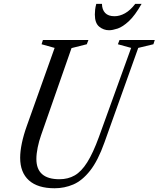

<svg xmlns="http://www.w3.org/2000/svg" viewBox="-20 -970 826 1000"><path d="M264.5 10.5Q176.5 10.5 130.8 -30.5Q85 -71.5 85 -148.5Q85 -182 93.8 -224.2Q102.5 -266.5 120.5 -316.5L264.5 -720.5L196.5 -739.5L203.5 -761.5H440.5L432 -739.5L352.5 -719.5L194 -266Q183 -235 176.2 -201.8Q169.5 -168.5 169.5 -142Q169.5 -36.5 289.5 -36.5Q334.5 -36.5 369.2 -56.5Q404 -76.5 434.2 -124.5Q464.5 -172.5 495 -256L663 -720.5L594 -739.5L602.5 -761.5H786L779 -739.5L700 -720.5L524 -228Q490 -132.5 449 -80.8Q408 -29 361.8 -9.2Q315.5 10.5 264.5 10.5ZM548 -812.5Q519.5 -812.5 496.8 -831Q474 -849.5 474 -894.5Q474 -906.5 475.5 -920Q477 -933.5 481.5 -950H511Q511.5 -919.5 527.8 -902.5Q544 -885.5 576.5 -885.5Q603.5 -885.5 631 -900.8Q658.5 -916 684.5 -950H717.5Q683 -889 651 -859.5Q619 -830 592.5 -821.2Q566 -812.5 548 -812.5Z"/></svg>

Font: Libre Caslon Condensed
Style: Italic
Weight: 400
Italic angle: -22.583°
Designer: Pablo Impallari, Rodrigo Fuenzalida, Katja Schimmel, Ertekin Erdin
Foundry: Pablo Impallari, Rodrigo Fuenzalida
Version: Version 2.000;gftools[0.9.33]